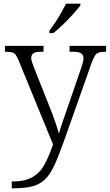

<svg xmlns="http://www.w3.org/2000/svg" viewBox="-20 -786 598 1046"><path d="M44 203Q115 203 156 179.5Q197 156 222 111Q247 66 269 1L83 -453Q74 -475 66.5 -486Q59 -497 46 -500.5Q33 -504 10 -504H7V-536H217V-504H204Q173 -504 161.5 -495.5Q150 -487 150 -468Q150 -455 169 -408L243 -222Q254 -196 265.5 -165Q277 -134 286.5 -105.5Q296 -77 301 -58Q309 -88 320.5 -120.5Q332 -153 345 -191L421 -412Q427 -429 431 -444Q435 -459 435 -468Q435 -486 422.5 -495Q410 -504 378 -504H359V-536H558V-504H554Q531 -504 518 -499.5Q505 -495 496.5 -481.5Q488 -468 478 -440L324 -5Q297 70 274.5 118Q252 166 224 192.5Q196 219 155 229.5Q114 240 50 240H44ZM249 -619Q264 -638 281 -664Q298 -690 313.5 -717Q329 -744 340 -766H418V-756Q405 -739 379 -710Q353 -681 323.5 -652.5Q294 -624 271 -606H249Z"/></svg>

Font: Noto Serif Myanmar Light
Style: Regular
Weight: 300
Designer: Ben Mitchell and the Monotype Design Team
Foundry: Monotype Imaging Inc.
Version: Version 2.106; ttfautohint (v1.8.4.7-5d5b)